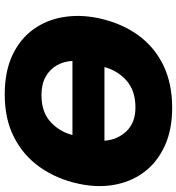

<svg xmlns="http://www.w3.org/2000/svg" viewBox="14 -782 783 852"><g transform="rotate(90 406.0 -356.5)"><path d="M400.5 14.5Q298.5 14.5 226.2 -19.2Q154 -53 111.5 -111.5Q69 -170 56.5 -244.8Q44 -319.5 61 -401Q82.5 -501.5 134.8 -575Q187 -648.5 268.5 -688.5Q350 -728.5 458.5 -728.5Q557 -728.5 628.8 -695.2Q700.5 -662 743.8 -604.5Q787 -547 800.5 -472Q814 -397 796 -314Q775 -216.5 723 -142.5Q671 -68.5 590 -27Q509 14.5 400.5 14.5ZM457 -565.5Q384 -565.5 339.2 -526.8Q294.5 -488 278 -428H605Q601 -485 563.2 -525.2Q525.5 -565.5 457 -565.5ZM402.5 -148.5Q477.5 -148.5 521.2 -188.5Q565 -228.5 579.5 -286H251Q252.5 -249 269.8 -217.8Q287 -186.5 320.2 -167.5Q353.5 -148.5 402.5 -148.5Z"/></g></svg>

Font: Commissioner ExtraBold
Style: Italic
Weight: 800
Italic angle: -12°
Designer: Kostas Bartsokas
Foundry: Kostas Bartsokas
Version: Version 1.000; ttfautohint (v1.8.3)